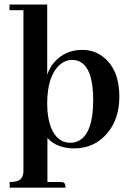

<svg xmlns="http://www.w3.org/2000/svg" viewBox="-20 -655 586 860"><path d="M192.4 160.2V-37.1Q233.4 8.8 311.5 9.8Q405.3 9.8 463.9 -62.5Q514.6 -126 514.6 -221.7Q514.6 -341.8 444.3 -398.4Q403.3 -431.6 348.6 -431.6Q268.6 -431.6 219.7 -372.1Q201.2 -348.6 191.4 -320.3V-634.8H22.5V-609.4H85V109.4Q85 150.4 52.7 157.2Q41 160.2 23.4 160.2V185.5H273.4Q273.4 163.1 260.7 161.1Q254.9 160.2 249 160.2ZM303.7 -386.7Q396.5 -384.8 397.5 -209Q397.5 -42 318.4 -18.6Q307.6 -15.6 294.9 -15.6Q235.4 -15.6 208 -85Q191.4 -128.9 191.4 -190.4Q191.4 -314.5 248 -365.2Q273.4 -386.7 303.7 -386.7Z"/></svg>

Font: Abhaya Libre
Style: Bold
Weight: 700
Designer: Pushpananda Ekanayake, Sol Matas, Pathum Egodawatta
Foundry: Mooniak
Version: Version 1.050 ; ttfautohint (v1.6)